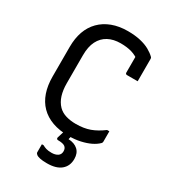

<svg xmlns="http://www.w3.org/2000/svg" viewBox="-225 -834 1050 1179"><g transform="rotate(30 300.0 -244.0)"><path d="M333 20Q267 20 217 2Q167 -16 133 -50.5Q99 -85 82 -134.5Q65 -184 65 -247V-457Q65 -518 82 -566Q99 -614 133 -648.5Q167 -683 216 -701.5Q265 -720 327 -720Q377 -720 416 -711Q455 -702 482.5 -686.5Q510 -671 527 -654Q529 -653 530 -650.5Q531 -648 531.5 -645.5Q532 -643 532 -641Q532 -605 532 -563Q532 -521 532 -483Q513 -483 494 -483Q475 -483 456 -483Q451 -483 448 -486Q445 -489 445 -494Q445 -515 445 -537Q445 -559 445 -583Q445 -607 445 -635L470 -588Q439 -613 405 -623Q371 -633 326 -633Q275 -633 238 -613Q201 -593 181 -553.5Q161 -514 161 -453V-255Q161 -207 172.5 -170Q184 -133 209 -107Q231 -85 263 -75.5Q295 -66 333 -66Q390 -66 432.5 -81.5Q475 -97 519 -130H535Q535 -120 535 -110.5Q535 -101 535 -92Q535 -83 535 -74Q535 -65 535 -56Q535 -52 533.5 -49Q532 -46 530 -44Q511 -25 482 -11Q453 3 415 11.5Q377 20 333 20ZM434 125Q434 175 400 203.5Q366 232 301 232Q270 232 251.5 228Q233 224 224.5 217Q216 210 216 203Q216 191 216 181Q216 171 216 162Q216 153 216 146H228Q240 153 254.5 157.5Q269 162 293 162Q319 162 336 151Q353 140 353 117Q353 96 339 85.5Q325 75 289 75Q284 75 281 71.5Q278 68 279 62Q283 50 286 39.5Q289 29 292.5 18.5Q296 8 298.5 -2Q301 -12 305 -22Q307 -28 311 -31Q315 -34 326 -35Q337 -36 359 -36Q357 -28 355 -20Q353 -12 351.5 -4Q350 4 348 11.5Q346 19 345 26L342 37Q385 39 409.5 61.5Q434 84 434 125Z"/></g></svg>

Font: Recursive Monospace
Style: Regular
Weight: 400
Version: Version 1.047